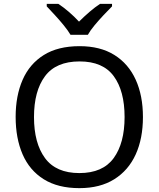

<svg xmlns="http://www.w3.org/2000/svg" viewBox="-20 -964 821 994"><path d="M720 -358Q720 -247 682.5 -164.5Q645 -82 571.5 -36Q498 10 391 10Q280 10 206.5 -36Q133 -82 97 -165Q61 -248 61 -359Q61 -468 97 -550.5Q133 -633 206.5 -679Q280 -725 392 -725Q499 -725 572 -679.5Q645 -634 682.5 -551.5Q720 -469 720 -358ZM156 -358Q156 -223 213 -145.5Q270 -68 391 -68Q512 -68 568.5 -145.5Q625 -223 625 -358Q625 -493 569 -569.5Q513 -646 392 -646Q270 -646 213 -569.5Q156 -493 156 -358ZM345 -784Q332 -806 310 -833Q288 -860 264 -886Q240 -912 222 -931V-944H282Q308 -927 336 -903Q364 -879 389 -852Q416 -879 444 -903Q472 -927 498 -944H560V-931Q541 -912 516.5 -886Q492 -860 469.5 -833Q447 -806 435 -784Z"/></svg>

Font: Noto Sans
Style: Regular
Weight: 400
Designer: Monotype Design Team
Foundry: Monotype Imaging Inc.
Version: Version 1.902